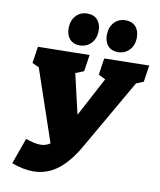

<svg xmlns="http://www.w3.org/2000/svg" viewBox="-102 -1030 950 1138"><g transform="rotate(10 372.5 -461.5)"><path d="M46 1 102 -155Q129 -146 150.5 -141Q172 -136 190 -136Q223 -136 249 -154L102 -586L61 -605L76 -705L386 -710L371 -610L321 -590L377 -349L502 -584L460 -605L475 -705L745 -710L730 -610L686 -592L442 -168Q385 -69 320 -21Q255 27 175 27Q145 27 113 20.5Q81 14 46 1ZM317 -756Q279 -756 257.5 -780.5Q236 -805 236 -845Q236 -891 262.5 -920.5Q289 -950 332 -950Q370 -950 392 -926Q414 -902 414 -861Q414 -814 386.5 -785Q359 -756 317 -756ZM547 -756Q509 -756 487.5 -780.5Q466 -805 466 -845Q466 -891 492.5 -920.5Q519 -950 562 -950Q600 -950 622 -926Q644 -902 644 -861Q644 -814 616.5 -785Q589 -756 547 -756Z"/></g></svg>

Font: Bitter Black
Style: Italic
Weight: 900
Italic angle: -9°
Designer: Sol Matas, and Bitter project Authors
Foundry: Sol Matas
Version: Version 2.001